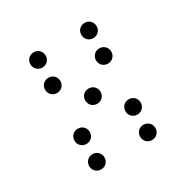

<svg xmlns="http://www.w3.org/2000/svg" viewBox="-116 -577 631 653"><g transform="rotate(-30 200.0 -250.0)"><path d="M100 -420C117 -420 130 -433 130 -450C130 -467 117 -480 100 -480C83 -480 70 -467 70 -450C70 -433 83 -420 100 -420ZM300 -420C317 -420 330 -433 330 -450C330 -467 317 -480 300 -480C283 -480 270 -467 270 -450C270 -433 283 -420 300 -420ZM100 -320C117 -320 130 -333 130 -350C130 -367 117 -380 100 -380C83 -380 70 -367 70 -350C70 -333 83 -320 100 -320ZM300 -320C317 -320 330 -333 330 -350C330 -367 317 -380 300 -380C283 -380 270 -367 270 -350C270 -333 283 -320 300 -320ZM200 -220C217 -220 230 -233 230 -250C230 -267 217 -280 200 -280C183 -280 170 -267 170 -250C170 -233 183 -220 200 -220ZM100 -120C117 -120 130 -133 130 -150C130 -167 117 -180 100 -180C83 -180 70 -167 70 -150C70 -133 83 -120 100 -120ZM300 -120C317 -120 330 -133 330 -150C330 -167 317 -180 300 -180C283 -180 270 -167 270 -150C270 -133 283 -120 300 -120ZM100 -20C117 -20 130 -33 130 -50C130 -67 117 -80 100 -80C83 -80 70 -67 70 -50C70 -33 83 -20 100 -20ZM300 -20C317 -20 330 -33 330 -50C330 -67 317 -80 300 -80C283 -80 270 -67 270 -50C270 -33 283 -20 300 -20Z"/></g></svg>

Font: TINY 5x3 60
Style: Regular
Weight: 150
Designer: Jack Halten Fahnestock
Foundry: Velvetyne Type Foundry
Version: Version 1.002;hotconv 1.0.109;makeotfexe 2.5.65596